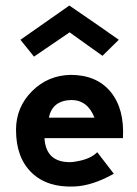

<svg xmlns="http://www.w3.org/2000/svg" viewBox="-20 -665 496 695"><path d="M410 -521 351 -463Q337 -473 297.5 -501Q258 -529 232 -548Q145 -489 103 -460L54 -521L231 -645Q351 -563 410 -521ZM425 -165H141Q146 -78 233 -78Q244 -78 258 -81Q307 -89 332 -114L392 -36Q315 7 251 10Q152 15 95 -39.5Q38 -94 38 -195Q38 -277 96 -335Q153 -392 235 -394Q330 -394 380.5 -332.5Q431 -271 425 -165ZM157 -239H322Q297 -303 238 -303Q169 -301 157 -239Z"/></svg>

Font: GFS Neohellenic Rg
Style: Bold
Weight: 700
Designer: Designed by Takis Katsoulidis and George D. Matthiopoulos.
Foundry: Designed by Takis Katsoulidis and George D. Matthiopoulos.
Version: Version 1.0